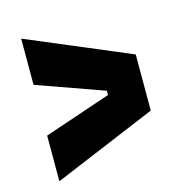

<svg xmlns="http://www.w3.org/2000/svg" viewBox="-82 -659 624 654"><g transform="rotate(-15 230.5 -331.5)"><path d="M49 -80V-241L285 -321V-336L49 -420V-583L412 -430V-232Z"/></g></svg>

Font: Bricolage Grotesque SemiCondensed ExtraBold
Style: Regular
Weight: 800
Width: 4
Designer: Mathieu Triay
Foundry: Atelier Triay
Version: Version 1.001;gftools[0.9.33.dev8+g029e19f]